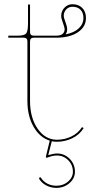

<svg xmlns="http://www.w3.org/2000/svg" viewBox="-20 -682 455 927"><path d="M296.4 -516.1Q337.9 -523.9 360.4 -545.2Q382.8 -566.4 382.8 -595.2Q382.8 -620.6 368.7 -635Q354.5 -649.4 329.6 -649.4Q312 -649.4 299.8 -636.5Q287.6 -623.5 287.6 -604.5Q287.6 -597.7 295.9 -575.9Q304.2 -554.2 304.2 -540Q304.2 -526.4 296.4 -516.1ZM143.1 -500Q125 -500 125 -482.4V-194.8Q125 -113.3 161.9 -60.3Q198.7 -7.3 255.4 -7.3Q291.5 -7.3 324.2 -22.9Q356.9 -38.6 376 -68.4L383.8 -63.5Q363.8 -31.2 328.6 -14.4Q293.5 2.4 255.4 2.4Q239.7 2.4 230 0L212.9 66.9Q240.2 59.1 255.4 59.1Q291 59.1 316.4 84.7Q341.8 110.4 341.8 147Q341.8 179.2 315.4 202.1Q289.1 225.1 252 225.1Q226.1 225.1 203.9 213.6Q181.6 202.1 169.4 182.1Q167 177.2 170.9 175.3Q176.3 172.4 178.2 176.8Q189 194.3 208.7 204.6Q228.5 214.8 252 214.8Q285.6 214.8 308.8 194.6Q332 174.3 332 147Q332 114.3 309.3 91.6Q286.6 68.8 255.4 68.8Q249 68.8 243.9 69.3Q238.8 69.8 233.6 71Q228.5 72.3 225.1 73.2Q221.7 74.2 216.1 76.2Q210.4 78.1 207.5 79.1Q202.6 80.6 201.7 76.2V73.2L220.2 -2.9Q171.9 -18.1 142.1 -70.1Q112.3 -122.1 112.3 -194.8V-482.4Q112.3 -500 94.7 -500H20V-509.8H64.9Q97.7 -509.8 106.4 -520.5Q115.2 -531.2 115.2 -571.3V-660.2H125V-526.9Q125 -509.8 143.1 -509.8H252Q272.9 -509.8 282.5 -518.6Q292 -527.3 292 -540Q292 -549.8 283.7 -571.8Q275.4 -593.8 275.4 -604.5Q275.4 -628.4 291.3 -645Q307.1 -661.6 329.6 -661.6Q359.4 -661.6 377.2 -643.6Q395 -625.5 395 -595.2Q395 -552.2 355.7 -526.1Q316.4 -500 252 -500Z"/></svg>

Font: ZnikomitNo24
Style: Thin
Weight: 300
Designer: gluk
Foundry: gluk
Version: Version 0.55